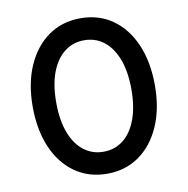

<svg xmlns="http://www.w3.org/2000/svg" viewBox="-80 -788 857 876"><g transform="rotate(-10 348.0 -350.0)"><path d="M347.2 10Q262.3 10 198.4 -35.1Q134.6 -80.2 99.7 -161.2Q64.9 -242.2 64.9 -350.7Q64.9 -458.5 100.8 -539.5Q136.8 -620.5 200.6 -665.3Q264.5 -710 348.7 -710Q434.6 -710 498 -664.9Q561.5 -619.8 596.2 -538.8Q631 -457.8 631 -350Q631 -241.5 595.1 -160.5Q559.3 -79.5 495.5 -34.7Q431.7 10 347.2 10ZM347.9 -91.8Q400.6 -91.8 439.6 -122.3Q478.6 -152.8 500.4 -210.7Q522.2 -268.5 522.2 -350Q522.2 -432.2 500.4 -489.7Q478.6 -547.2 439.6 -577.7Q400.6 -608.2 347.9 -608.2Q296.5 -608.2 257 -577.7Q217.5 -547.2 195.7 -489.7Q173.9 -432.2 173.9 -350Q173.9 -268.5 195.7 -210.7Q217.5 -152.8 257 -122.3Q296.5 -91.8 347.9 -91.8Z"/></g></svg>

Font: REM Medium
Style: Regular
Weight: 500
Designer: Octavio Pardo
Foundry: Ashler Design
Version: Version 1.005;gftools[0.9.28]